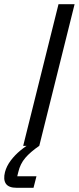

<svg xmlns="http://www.w3.org/2000/svg" viewBox="-78 -695 375 915"><path d="M32.5 0 200.8 -675H277.5L109.2 0ZM1.7 200Q-36.7 200 -50 180.4Q-63.3 160.8 -54.2 125Q-46.7 96.7 -27.1 70.4Q-7.5 44.2 18.8 22.5Q45 0.8 70.8 -13.3L109.2 0Q66.7 29.2 42.5 57.5Q18.3 85.8 9.2 125L4.2 145H95.8L81.7 200Z"/></svg>

Font: Funnel Sans Light
Style: Italic
Weight: 300
Italic angle: -14.036°
Designer: NORD ID, Kristian Moeller
Foundry: Dicotype
Version: Version 1.000